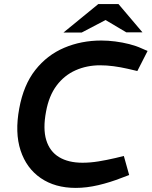

<svg xmlns="http://www.w3.org/2000/svg" viewBox="-20 -908 741 938"><path d="M350 10Q249 10 179 -38Q109 -86 80.5 -173Q52 -260 74 -378Q95 -493 152.5 -566Q210 -639 293.5 -674.5Q377 -710 475 -710Q508 -710 543 -705.5Q578 -701 611.5 -692.5Q645 -684 671 -672L701 -659L651 -561L604 -572Q569 -580 535 -584.5Q501 -589 469 -589Q404 -589 349 -564.5Q294 -540 256.5 -490Q219 -440 205 -363Q189 -279 206 -223.5Q223 -168 268.5 -140.5Q314 -113 383 -113Q421 -113 461 -119.5Q501 -126 544 -136L585 -146L611 -53L574 -39Q518 -17 460.5 -3.5Q403 10 350 10ZM290 -749 460 -888H559L526 -826L379 -749ZM597 -750 469 -826 460 -888H559L676 -750Z"/></svg>

Font: REM Medium
Style: Italic
Weight: 500
Italic angle: -11°
Designer: Octavio Pardo
Foundry: Ashler Design
Version: Version 1.005;gftools[0.9.28]